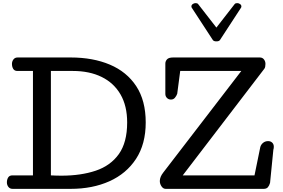

<svg xmlns="http://www.w3.org/2000/svg" viewBox="-20 -1203 1803 1223"><path d="M60.1 0Q43 0 33.4 -12.5Q23.9 -24.9 23.9 -41Q23.9 -59.6 32.2 -72.8Q40.5 -85.9 59.1 -85.9H189.9V-751H90.8Q72.3 -751 64.2 -764.4Q56.2 -777.8 56.2 -795.9Q56.2 -812 65.7 -824.5Q75.2 -836.9 92.3 -836.9H430.2Q571.8 -836.9 679.4 -791.5Q787.1 -746.1 847.7 -654.3Q908.2 -562.5 908.2 -422.9Q908.2 -285.2 846.4 -190.9Q784.7 -96.7 676.8 -48.3Q568.8 0 430.2 0ZM371.1 -84Q495.1 -84 589.6 -115.7Q684.1 -147.5 737.1 -221.7Q790 -295.9 790 -422.9Q790 -528.3 747.6 -601.6Q705.1 -674.8 627.4 -712.9Q549.8 -751 443.8 -751H304.2V-85.9Q321.3 -85 337.9 -84.5Q354.5 -84 371.1 -84ZM1035.2 0Q1019.5 0 1008.8 -15.9Q998 -31.7 998 -49.8Q998 -76.2 1020 -104L1517.1 -751H1127.9L1108.9 -606Q1104 -591.8 1094.2 -580.3Q1084.5 -568.8 1068.8 -568.8Q1053.7 -568.8 1043.5 -579.1Q1033.2 -589.4 1033.2 -605V-797.9Q1033.2 -813 1043.9 -825Q1054.7 -836.9 1083 -836.9H1634.8Q1651.9 -836.9 1661.4 -824.5Q1670.9 -812 1670.9 -795.9Q1670.9 -786.1 1669.2 -777.8Q1667.5 -769.5 1663.1 -764.2L1144 -85.9H1601.1L1638.2 -267.1Q1643.1 -283.2 1656.5 -293.7Q1669.9 -304.2 1688 -304.2Q1703.6 -304.2 1713.9 -294.4Q1724.1 -284.7 1724.1 -268.1Q1724.1 -257.8 1721.2 -249L1700.2 -38.1Q1695.3 -20.5 1686.3 -10.3Q1677.2 0 1660.2 0ZM1358.4 -939.5Q1341.8 -939.5 1335.9 -947.8L1204.1 -1149.9Q1199.2 -1155.3 1199.2 -1162.1Q1199.2 -1170.9 1207.5 -1177Q1215.8 -1183.1 1225.6 -1183.1Q1230 -1183.1 1234.6 -1181.9Q1239.3 -1180.7 1242.2 -1176.8L1358.4 -1027.3L1474.6 -1176.8Q1477.5 -1180.7 1482.2 -1181.9Q1486.8 -1183.1 1491.2 -1183.1Q1501 -1183.1 1509.3 -1177Q1517.6 -1170.9 1517.6 -1162.1Q1517.6 -1155.3 1512.7 -1149.9L1380.9 -947.8Q1375 -939.5 1358.4 -939.5Z"/></svg>

Font: Cutive
Style: Regular
Weight: 400
Version: Version 1.100; ttfautohint (v1.8.4.7-5d5b)